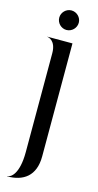

<svg xmlns="http://www.w3.org/2000/svg" viewBox="-140 -777 514 1002"><g transform="rotate(15 117.0 -276.0)"><path d="M13.5 184.5V186C100 186 163 144.5 163 38V-572.5H27.5V-571.5C32 -571.5 74.5 -565 74.5 -495.5V38.5C74.5 157 33 184.5 13.5 184.5ZM114 -632C143 -632 167 -656 167 -685C167 -713.5 143 -737.5 114 -737.5C85.5 -737.5 61.5 -713.5 61.5 -685C61.5 -656 85.5 -632 114 -632Z"/></g></svg>

Font: Beautique Display
Style: Regular
Weight: 400
Designer: Nhat-Quang Ngo
Version: Version 1.100;Glyphs 3.2.3 (3260)